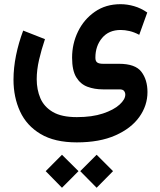

<svg xmlns="http://www.w3.org/2000/svg" viewBox="-20 -428 758 909"><path d="M437.5 304.7 515.1 382.3 437.5 460.9 359.9 382.3ZM273.4 304.7 351.6 382.3 273.4 460.9 196.3 382.3ZM343.8 246.1Q238.8 246.1 172.4 206.5Q106 167 75 99.6Q43.9 32.2 43.9 -50.8Q43.9 -106.4 55.9 -165.8Q67.9 -225.1 89.8 -283.2L192.9 -242.7Q176.3 -193.8 165 -145.3Q153.8 -96.7 153.8 -53.2Q153.8 -3.9 171.1 36.9Q188.5 77.6 230 102.1Q271.5 126.5 343.8 126.5Q416 126.5 467.3 109.4Q518.6 92.3 545.9 67.4Q573.2 42.5 573.2 20Q573.2 10.3 567.4 2.7Q561.5 -4.9 545.9 -4.9H466.8Q427.7 -4.9 394.5 -17.1Q361.3 -29.3 341.3 -61.8Q321.3 -94.2 321.3 -154.8Q321.3 -221.2 349.4 -278.8Q377.4 -336.4 429 -372.3Q480.5 -408.2 550.8 -408.2Q582.5 -408.2 615.2 -398.7Q647.9 -389.2 677.2 -368.7L639.2 -263.2Q615.2 -275.9 593.3 -281Q571.3 -286.1 551.3 -286.1Q495.1 -286.1 463.4 -248.3Q431.6 -210.4 431.6 -154.8Q431.6 -138.2 440.4 -132.1Q449.2 -126 467.8 -126H543Q620.6 -126 649.4 -88.1Q678.2 -50.3 678.2 7.8Q678.2 71.8 639.4 126Q600.6 180.2 525.9 213.1Q451.2 246.1 343.8 246.1Z"/></svg>

Font: Vazirmatn UI NL SemiBold
Style: Regular
Weight: 600
Designer: Saber Rastikerdar
Foundry: Saber Rastikerdar
Version: Version 33.003